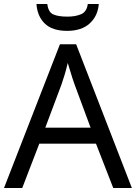

<svg xmlns="http://www.w3.org/2000/svg" viewBox="-20 -938 679 958"><path d="M545 0 459 -221H176L91 0H0L279 -717H360L638 0ZM352 -517Q349 -525 342 -546Q335 -567 328.5 -589.5Q322 -612 318 -624Q311 -593 302 -563.5Q293 -534 287 -517L206 -301H432ZM473 -918Q468 -858 427.5 -821Q387 -784 315 -784Q241 -784 203.5 -820.5Q166 -857 162 -918H216Q221 -877 246 -866Q271 -855 317 -855Q356 -855 384.5 -867Q413 -879 418 -918Z"/></svg>

Font: Noto Sans Nag Mundari
Style: Regular
Weight: 400
Designer: Muthu Nedumaran
Version: Version 1.000; ttfautohint (v1.8.4.7-5d5b)